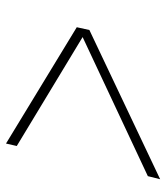

<svg xmlns="http://www.w3.org/2000/svg" viewBox="22 -612 541 624"><g transform="rotate(-90 292.0 -299.5)"><path d="M22 -49 32 -89 484 -301 130 -515 138 -550 516 -320 507 -279Z"/></g></svg>

Font: Kantumruy Pro ExtraLight
Style: Italic
Weight: 250
Italic angle: -13°
Version: Version 1.002